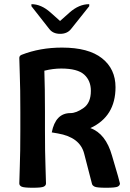

<svg xmlns="http://www.w3.org/2000/svg" viewBox="-20 -885 618 913"><path d="M417.5 -10.3 380.4 -153.8Q360.8 -232.4 254.9 -250.5L226.1 -255.4Q244.1 -347.2 314.9 -347.2Q342.8 -347.2 377.4 -371.6Q412.1 -396 412.1 -453.1Q412.1 -501.5 380.4 -530.3Q348.6 -559.1 271 -559.1Q232.4 -559.1 190.9 -548.8Q193.8 -465.8 193.8 -354.5V-267.6Q193.8 -156.2 196.3 -94.7Q198.7 -33.2 198.7 -12.7Q198.7 -2.9 188.2 2.4Q177.7 7.8 135.7 7.8Q93.3 7.8 82.5 2.4Q71.8 -2.9 71.8 -12.7Q71.8 -33.2 74.2 -94.7Q76.7 -156.2 76.7 -267.6V-354.5Q76.7 -465.8 74.2 -527.3Q71.8 -588.9 71.8 -609.4Q71.8 -620.1 83 -624.5Q170.4 -658.7 274.9 -658.7Q400.9 -658.7 465.1 -607.9Q529.3 -557.1 529.3 -470.2Q529.3 -331.1 409.7 -275.9Q482.9 -250 512.7 -144.5Q550.3 -18.1 550.3 -12.7Q550.3 -2.9 539.8 2.4Q529.3 7.8 484.9 7.8Q439.9 7.8 429.7 2.4Q419.4 -2.9 417.5 -10.3ZM404.3 -865.2V-855.5L317.9 -747.1Q299.8 -724.1 266.1 -724.1Q231.9 -724.1 214.4 -747.1L129.4 -855.5V-865.2Q176.3 -865.2 220.7 -825.2L265.6 -785.2L310.5 -825.2Q355.5 -865.2 404.3 -865.2Z"/></svg>

Font: ALMAS
Style: Bold
Weight: 700
Designer: ALMAS Font/ by Husham Jawad Kadhim, derived from the Bainsely font by/ Paul James MIller
Foundry: High-Logic / Made with FontCreator
Version: Version 1.411;September 19, 2021;FontCreator 14.0.0.2814 32-